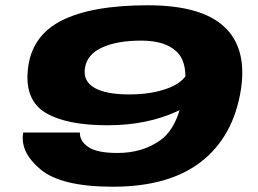

<svg xmlns="http://www.w3.org/2000/svg" viewBox="-20 -701 979 728"><path d="M408 7Q212 7 133.5 -58.8Q55 -124.5 68 -198.5H283Q282 -166 315 -143.5Q348 -121 425.5 -121Q521 -121 589 -170Q636.5 -204 661 -283Q656.5 -281 652 -279Q536.5 -226 387.5 -226Q232.5 -226 153.2 -273.2Q74 -320.5 85.5 -436Q98 -564 212.5 -622.5Q327 -681 540.5 -681Q742.5 -681 830 -599.8Q917.5 -518.5 893.5 -361.5Q865.5 -184 743.5 -88.5Q621.5 7 408 7ZM683 -411.5Q682.5 -474 650 -505Q606.5 -547 515.5 -547Q424 -547 366.8 -520.8Q309.5 -494.5 302 -442Q294.5 -393.5 338 -368.2Q381.5 -343 469.5 -343Q556 -343 618.5 -367Q663.5 -384.5 683 -411.5Z"/></svg>

Font: Anybody UltraExpanded Regular
Style: Bold Italic
Weight: 700
Width: 9
Italic angle: -10°
Designer: Tyler Finck
Foundry: Etcetera Type Company
Version: Version 1.010; ttfautohint (v1.8.3) -l 8 -r 50 -G 200 -x 14 